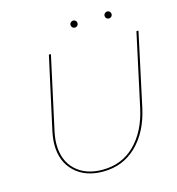

<svg xmlns="http://www.w3.org/2000/svg" viewBox="-117 -897 922 1002"><g transform="rotate(-15 344.5 -396.0)"><path d="M350 -778Q350 -786 356 -791.5Q362 -797 369 -797Q377 -797 382.5 -791.5Q388 -786 388 -778Q388 -770 382.5 -764.5Q377 -759 369 -759Q361 -759 355.5 -764.5Q350 -770 350 -778ZM534 -778Q534 -786 540 -791.5Q546 -797 553 -797Q561 -797 566.5 -791.5Q572 -786 572 -778Q572 -770 566.5 -764.5Q561 -759 553 -759Q545 -759 539.5 -764.5Q534 -770 534 -778ZM107 -196Q107 -226 115 -266L201 -658H212L126 -264Q118 -226 118 -196Q118 -107 172 -56Q226 -5 317 -5Q422 -5 492.5 -75Q563 -145 589 -265L674 -658H685L600 -263Q573 -139 499 -67Q425 5 317 5Q222 5 164.5 -49.5Q107 -104 107 -196Z"/></g></svg>

Font: Ysabeau Infant Hairline
Style: Italic
Weight: 100
Italic angle: -12°
Designer: Christian Thalmann (Catharsis Fonts)
Version: Version 0.003